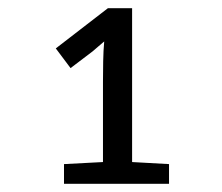

<svg xmlns="http://www.w3.org/2000/svg" viewBox="-20 -863 540 468"><path d="M136 -415V-463L231 -468V-664Q231 -687 231.5 -713.5Q232 -740 234 -762Q228 -757 220.5 -750.5Q213 -744 206 -738L152 -697L116 -745L243 -843H302V-468L392 -463V-415Z"/></svg>

Font: Noto Sans Mono ExtraCondensed Medium
Style: Regular
Weight: 500
Width: 2
Designer: Monotype Design Team
Foundry: Monotype Imaging Inc.
Version: Version 2.014